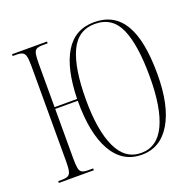

<svg xmlns="http://www.w3.org/2000/svg" viewBox="-129 -858 1013 1001"><g transform="rotate(-20 378.0 -357.5)"><path d="M493 10Q386 10 329.5 -89Q273 -188 274 -369H149V-95Q149 -58 152.5 -40Q156 -22 167.5 -16Q179 -10 203 -10H229V0H35V-10H55Q78 -10 89.5 -16Q101 -22 105 -40Q109 -58 109 -95V-619Q109 -656 105 -674Q101 -692 89.5 -698Q78 -704 55 -704H35V-714H229V-704H203Q179 -704 167.5 -698Q156 -692 152.5 -674Q149 -656 149 -619V-379H274Q278 -547 332.5 -636Q387 -725 494 -725Q604 -725 658 -635Q712 -545 712 -358Q712 -184 654.5 -87Q597 10 493 10ZM493 0Q582 0 626 -92.5Q670 -185 670 -358Q670 -534 630.5 -624.5Q591 -715 494 -715Q400 -715 358 -624.5Q316 -534 316 -358Q316 -189 360 -94.5Q404 0 493 0Z"/></g></svg>

Font: Noto Serif Display ExtraCondensed ExtraLight
Style: Regular
Weight: 200
Width: 2
Designer: Monotype Design Team
Foundry: Monotype Imaging Inc.
Version: Version 2.009